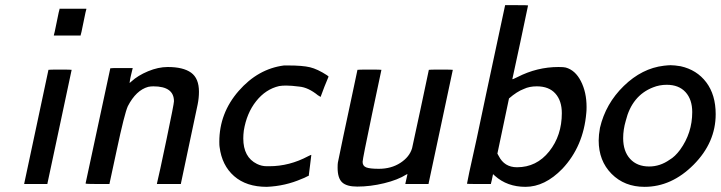

<svg xmlns="http://www.w3.org/2000/svg" viewBox="-20 -714 2797 745"><path d="M189 -578Q190 -578 200 -628Q210 -678 211 -678V-680H315V-678Q314 -678 304 -628Q294 -578 293 -578V-576H189ZM164 -2V0H74V-2Q75 -7 121.5 -224.5Q168 -442 168 -443Q168 -444 213 -444Q258 -444 258 -443Q258 -442 211.5 -224.5Q165 -7 164 -2Z M312 -2 408 -449Q408 -450 452 -450H495L488 -421Q487 -417 486 -412Q485 -407 484.5 -404Q484 -401 483.5 -397.5Q483 -394 483 -393.5Q483 -393 483 -392Q486 -395 490 -398Q515 -421 554.5 -437.5Q594 -454 631 -454Q691 -454 721.5 -432Q752 -410 752 -358Q752 -334 747 -309Q746 -304 714.5 -155.5Q683 -7 682 -2V0H589V-2Q597 -34 626 -172.5Q655 -311 655 -321Q655 -379 575 -379Q565 -379 555 -377Q508 -364 476 -302Q463 -273 433 -132L405 -2V0H358Q312 0 312 -2Z M831 -164Q831 -275 906 -361Q981 -447 1082 -460H1098Q1154 -460 1183 -453Q1212 -446 1249 -422L1255 -417L1239 -378Q1224 -339 1224 -338L1222 -339Q1221 -340 1218.5 -341.5Q1216 -343 1214 -344Q1176 -375 1141 -378Q1111 -382 1090 -382Q1075 -382 1063 -380Q1011 -368 974 -321.5Q937 -275 926 -207Q924 -191 924 -177Q924 -104 977 -78Q995 -69 1015 -69H1025Q1103 -69 1176 -108Q1188 -114 1188 -113Q1188 -112 1183 -72L1178 -32L1173 -30Q1168 -27 1161 -24Q1154 -21 1151 -20Q1087 8 1015 11Q936 11 888.5 -30.5Q841 -72 832 -144Q831 -149 831 -164Z M1366 10Q1325 10 1307.5 -6.5Q1290 -23 1290 -63Q1290 -77 1291 -83Q1293 -95 1312 -184.5Q1331 -274 1349 -358Q1367 -442 1367 -443Q1367 -444 1414 -444Q1460 -444 1460 -443Q1444 -366 1424 -273Q1387 -97 1387 -86Q1387 -70 1401 -64.5Q1415 -59 1450 -59Q1498 -59 1533.5 -82Q1569 -105 1579 -139Q1580 -143 1612 -292Q1644 -441 1644 -443Q1644 -444 1691 -444Q1737 -444 1737 -443Q1737 -442 1690.5 -224.5Q1644 -7 1643 -2V0H1553V-2L1561 -38Q1561 -39 1557 -37Q1524 -16 1470.5 -3Q1417 10 1366 10Z M1866 -348 1940 -694H1984Q2029 -694 2029 -693Q2029 -692 1999 -550.5Q1969 -409 1968 -407Q1968 -406 1973 -408Q1978 -410 1988 -415Q2064 -454 2147 -454Q2168 -454 2175 -452Q2212 -442 2234 -399Q2256 -356 2256 -299Q2256 -284 2255 -276Q2244 -146 2162 -59Q2094 11 2019 11Q1948 11 1900 -32Q1893 -39 1893 -38Q1887 -8 1885 -2V0H1838Q1792 0 1792 -1L1801 -46Q1811 -90 1830 -177.5Q1849 -265 1866 -348ZM2160 -275Q2160 -323 2135 -351Q2110 -379 2063 -379Q2034 -379 2013 -369Q1986 -359 1955 -332Q1940 -260 1910 -118L1915 -109Q1937 -65 1986 -65Q2062 -65 2111 -126.5Q2160 -188 2160 -275Z M2481 11Q2403 11 2353 -39.5Q2303 -90 2303 -169Q2303 -190 2308 -218Q2330 -312 2400.5 -380.5Q2471 -449 2556 -459Q2574 -461 2582 -461Q2597 -461 2621 -457Q2684 -443 2720.5 -394.5Q2757 -346 2757 -271Q2757 -161 2671.5 -75Q2586 11 2481 11ZM2666 -279Q2666 -328 2640 -356.5Q2614 -385 2567 -385Q2539 -385 2514 -375Q2432 -343 2408 -245Q2398 -211 2398 -178Q2398 -127 2425 -97.5Q2452 -68 2499 -68Q2541 -68 2578 -94Q2599 -106 2619 -133Q2666 -198 2666 -279Z"/></svg>

Font: KaTeX_SansSerif
Style: Italic
Weight: 400
Version: Version 1.1; ttfautohint (v1.3)